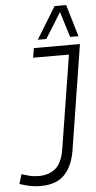

<svg xmlns="http://www.w3.org/2000/svg" viewBox="-94 -942 495 988"><g transform="rotate(-5 153.5 -448.0)"><path d="M-33 -10 -18 -59Q1 -53 22.5 -47.5Q44 -42 71 -42Q123 -42 157 -70.5Q191 -99 202 -168L279 -651H94L102 -700H340L254 -157Q241 -78 199 -34Q157 10 77 10Q42 10 16 4Q-10 -2 -33 -10ZM126 -741 227 -906H287L336 -741H293L252 -873L170 -741Z"/></g></svg>

Font: Georama SemiCondensed Light
Style: Italic
Weight: 300
Width: 4
Italic angle: -9°
Designer: Jean-Baptiste Levee
Foundry: Production Type
Version: Version 1.000